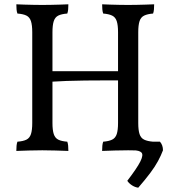

<svg xmlns="http://www.w3.org/2000/svg" viewBox="-20 -699 833 893"><path d="M455 3Q455 -10 456 -21Q457 -32 460 -40Q486 -42 501.5 -49.5Q517 -57 523 -75.5Q529 -94 529 -127V-549Q529 -582 523 -600.5Q517 -619 501.5 -626.5Q486 -634 460 -636Q457 -644 456 -655Q455 -666 455 -679Q474 -678 493.5 -677.5Q513 -677 533.5 -676.5Q554 -676 576 -676Q598 -676 618 -676.5Q638 -677 657.5 -677.5Q677 -678 697 -679Q697 -666 696 -655Q695 -644 692 -636Q666 -634 650.5 -626.5Q635 -619 629 -600.5Q623 -582 623 -549V-127Q623 -94 629 -75.5Q635 -57 650.5 -49.5Q666 -42 692 -40Q695 -32 696 -21Q697 -10 697 3Q667 2 636 1Q605 0 576 0Q547 0 513.5 1Q480 2 455 3ZM56 3Q56 -10 57 -21Q58 -32 61 -40Q88 -42 103 -49.5Q118 -57 124 -75.5Q130 -94 130 -127V-549Q130 -582 124 -600.5Q118 -619 103 -626.5Q88 -634 61 -636Q58 -644 57 -655Q56 -666 56 -679Q74 -678 94 -677.5Q114 -677 135 -676.5Q156 -676 177 -676Q198 -676 218.5 -676.5Q239 -677 258.5 -677.5Q278 -678 298 -679Q298 -666 297 -655Q296 -644 293 -636Q266 -634 251 -626.5Q236 -619 230 -600.5Q224 -582 224 -549V-127Q224 -94 230 -75.5Q236 -57 251 -49.5Q266 -42 293 -40Q296 -32 297 -21Q298 -10 298 3Q268 2 237 1Q206 0 177 0Q148 0 115 1Q82 2 56 3ZM219 -319V-368H534V-325Q506 -325 464 -325Q422 -325 376.5 -324.5Q331 -324 289.5 -322.5Q248 -321 219 -319ZM623 174Q608 172 594 163Q580 154 572 142Q618 82 633 51.5Q648 21 638 10.5Q628 0 598 0V-40H724Q738 -24 738 0Q729 24 715 50Q701 76 678.5 106Q656 136 623 174Z"/></svg>

Font: Vollkorn
Style: Regular
Weight: 400
Designer: Friedrich Althausen
Foundry: Friedrich Althausen
Version: Version 4.104